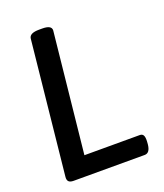

<svg xmlns="http://www.w3.org/2000/svg" viewBox="-131 -789 746 876"><g transform="rotate(-20 242.0 -351.0)"><path d="M46 -31 113 -677Q116 -702 162 -702H178Q223 -702 222 -677L161 -93H430Q442 -93 447 -84Q452 -75 451 -55L450 -41Q446 0 420 0H75Q58 0 51 -7.5Q44 -15 46 -31Z"/></g></svg>

Font: Asap-MediumItalic
Style: Italic
Weight: 500
Italic angle: -6°
Designer: Pablo Cosgaya
Foundry: Omnibus-Type
Version: Version 2.000; ttfautohint (v1.8)